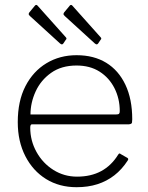

<svg xmlns="http://www.w3.org/2000/svg" viewBox="-20 -770 618 800"><path d="M106 -238Q106 -184 132 -137Q158 -90 202.5 -62Q247 -34 301 -34Q359 -34 401.5 -57Q444 -80 472 -125Q475 -130 477.5 -130.5Q480 -131 483 -128L511 -112Q517 -108 512 -101Q488 -64 456.5 -39.5Q425 -15 386 -2.5Q347 10 299 10Q227 10 172 -24Q117 -58 85.5 -119.5Q54 -181 54 -261Q54 -349 86 -411Q118 -473 173.5 -506.5Q229 -540 299 -540Q371 -540 422.5 -508.5Q474 -477 502.5 -417Q531 -357 531 -273Q531 -266 530 -259.5Q529 -253 517 -252H113Q109 -252 107.5 -248Q106 -244 106 -238ZM462 -293Q473 -293 476 -296Q479 -299 479 -307Q479 -359 457 -402.5Q435 -446 395 -471.5Q355 -497 299 -497Q236 -497 193 -466.5Q150 -436 128.5 -389Q107 -342 107 -293ZM126 -747Q131 -752 136 -747L254 -615Q260 -609 254 -604L244 -589Q241 -585 238 -585Q235 -585 230 -589L105 -703Q100 -708 99.5 -710.5Q99 -713 102 -718ZM271 -747Q276 -752 281 -747L399 -615Q405 -609 399 -604L389 -589Q386 -585 383 -585Q380 -585 375 -589L250 -703Q245 -708 244.5 -710.5Q244 -713 247 -718Z"/></svg>

Font: Libre Franklin ExtraLight
Style: Regular
Weight: 250
Designer: Pablo Impallari, Rodrigo Fuenzalida, Nhung Nguyen
Foundry: Impallari Type
Version: Version 3.000